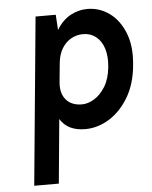

<svg xmlns="http://www.w3.org/2000/svg" viewBox="-53 -543 654 824"><g transform="rotate(-5 274.5 -131.0)"><path d="M61 237 130 -486H217Q218 -469.5 219 -453Q220 -436.5 221 -420Q245.5 -460.5 280.2 -479.8Q315 -499 353.5 -499Q405.5 -499 448 -468.8Q490.5 -438.5 513.8 -381Q537 -323.5 529 -243Q522 -162 487.8 -104.5Q453.5 -47 404 -16.5Q354.5 14 301 14Q263.5 14 236.5 1Q209.5 -12 193 -39L167 237ZM295.5 -93Q321.5 -93 348.8 -109.5Q376 -126 396.5 -159.2Q417 -192.5 422 -243Q426.5 -290 415.5 -323.5Q404.5 -357 381.2 -375Q358 -393 326 -393Q298.5 -393 274.5 -379.5Q250.5 -366 235 -340.2Q219.5 -314.5 216 -278L208 -196Q205 -164 214.8 -141Q224.5 -118 245.2 -105.5Q266 -93 295.5 -93Z"/></g></svg>

Font: Karla
Style: Bold Italic
Weight: 700
Italic angle: -8°
Designer: Jonathan Pinhorn
Version: Version 2.004;gftools[0.9.33]